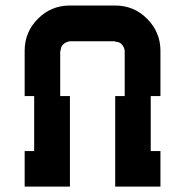

<svg xmlns="http://www.w3.org/2000/svg" viewBox="-20 -687 684 707"><path d="M404.2 0V-333.3H439.2V-500Q437.5 -513.3 428.8 -523.3Q420 -533.3 404.2 -533.3V-535H237.5Q224.2 -533.3 213.8 -524.6Q203.3 -515.8 203.3 -500H201.7V-333.3H237.5V0H70.8V-130.8H105.8V-333.3H70.8V-500Q70.8 -569.2 119.6 -617.9Q168.3 -666.7 237.5 -666.7H404.2Q473.3 -666.7 522.1 -617.5Q570.8 -568.3 570.8 -500V-333.3H535V-130.8H570.8V0Z"/></svg>

Font: 0xA000-Squareish
Style: Squareish-Bold
Weight: 700
Version: Version 0.1